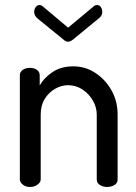

<svg xmlns="http://www.w3.org/2000/svg" viewBox="-20 -744 542 764"><path d="M100 0Q82 0 70.5 -9.5Q59 -19 59 -30V-445Q59 -458 70.5 -466Q82 -474 100 -474Q116 -474 127 -466Q138 -458 138 -445V-404Q154 -433 188 -456.5Q222 -480 272 -480Q320 -480 360 -453.5Q400 -427 424 -384Q448 -341 448 -288V-30Q448 -15 435 -7.5Q422 0 406 0Q391 0 378 -7.5Q365 -15 365 -30V-288Q365 -317 349.5 -344Q334 -371 308 -388Q282 -405 251 -405Q224 -405 199 -390.5Q174 -376 158 -350.5Q142 -325 142 -288V-30Q142 -19 129.5 -9.5Q117 0 100 0ZM251 -578Q241 -578 232 -587L130 -670Q123 -676 119.5 -682.5Q116 -689 116 -697Q116 -707 122 -715.5Q128 -724 137 -724Q144 -724 151 -718L251 -634L352 -718Q358 -724 366 -724Q376 -724 381.5 -715.5Q387 -707 387 -697Q387 -689 383.5 -682.5Q380 -676 372 -670L271 -587Q260 -578 251 -578Z"/></svg>

Font: Dosis Medium
Style: Regular
Weight: 500
Designer: EdgarTolentino, PabloImpallari, IginoMarini
Foundry: EdgarTolentino, PabloImpallari, IginoMarini
Version: Version 3.001; ttfautohint (v1.8.2)